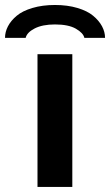

<svg xmlns="http://www.w3.org/2000/svg" viewBox="-78 -742 437 762"><path d="M338.9 -591.8H256.8Q252.4 -611.3 222.9 -628.2Q193.4 -645 140.1 -645Q90.8 -645 59.8 -629.2Q28.8 -613.3 23.9 -591.8H-58.1Q-58.1 -615.2 -46.4 -637.7Q-34.7 -660.2 -11.7 -679.4Q11.2 -698.7 50.8 -710.4Q90.3 -722.2 140.1 -722.2Q189.9 -722.2 229.2 -710.4Q268.6 -698.7 291.7 -679.4Q314.9 -660.2 326.9 -637.7Q338.9 -615.2 338.9 -591.8ZM70.8 0V-526.9H209V0Z"/></svg>

Font: Archivo Expanded SemiBold
Style: Regular
Weight: 600
Width: 7
Designer: Hector Gatti
Foundry: Omnibus-Type
Version: Version 2.001